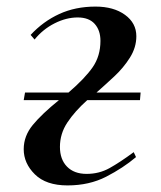

<svg xmlns="http://www.w3.org/2000/svg" viewBox="-20 -549 489 583"><path d="M405 -245H245Q207 -211 184.5 -177Q162 -143 162 -103Q162 -65 183.5 -43Q205 -21 243 -21Q281 -21 312.5 -38.5Q344 -56 386 -87L393 -72Q354 -39 302.5 -12.5Q251 14 185 14Q120 14 86 -19.5Q52 -53 52 -96Q52 -136 79.5 -169.5Q107 -203 159 -245H52L56 -268H188Q238 -311 261.5 -345Q285 -379 285 -425Q285 -457 267.5 -476.5Q250 -496 216 -496Q181 -496 145.5 -478Q110 -460 85 -429L73 -443Q111 -484 160 -506.5Q209 -529 270 -529Q325 -529 359.5 -504Q394 -479 394 -439Q394 -405 374.5 -374Q355 -343 326.5 -316.5Q298 -290 273 -268H407Z"/></svg>

Font: Literata 72pt Medium
Style: Italic
Weight: 500
Italic angle: -2°
Designer: Latin by Veronika Burian and Jose Scaglione. Greek by Irene Vlachou. Cyrillic by Vera Evstafieva
Foundry: TypeTogether
Version: Version 3.002